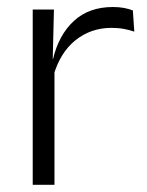

<svg xmlns="http://www.w3.org/2000/svg" viewBox="-20 -514 409 534"><path d="M128 -301.5 112.5 -348 127.5 -350Q143.5 -417 185.5 -455.8Q227.5 -494.5 294 -494.5Q311.5 -494.5 325.5 -491.8Q339.5 -489 349.5 -485L353.5 -426Q341 -430.5 325 -433.5Q309 -436.5 290 -436.5Q233 -436.5 190 -402.2Q147 -368 128 -301.5ZM71 0V-487.5H130L126.5 -341L131.5 -336V0Z"/></svg>

Font: Anek Bangla Light
Style: Regular
Weight: 300
Designer: Sulekha Rajkumar (Bangla), Yesha Goshar (Latin)
Foundry: Ek Type
Version: Version 1.003